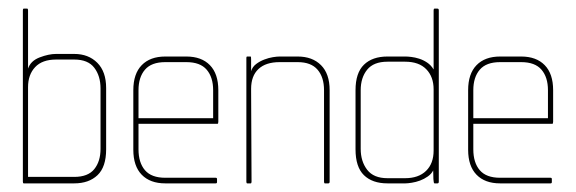

<svg xmlns="http://www.w3.org/2000/svg" viewBox="-20 -425 1334 445"><path d="M152 0H35Q33 0 33 -4V-401Q33 -405 35 -405H43Q45 -405 45 -401V-266Q51 -284 72 -292Q93 -300 110 -300H152Q185 -300 205.5 -279.5Q226 -259 226 -221V-79Q226 -38 206 -19Q186 0 152 0ZM213 -220Q213 -249 198.5 -268Q184 -287 152 -287H110Q78 -287 61.5 -269.5Q45 -252 45 -223V-15H152Q184 -15 198.5 -33Q213 -51 213 -80Z M484 -138H301V-79Q301 -48 316 -30.5Q331 -13 363 -13H480Q483 -13 483 -10V-3Q483 0 480 0H363Q328 0 308.5 -20Q289 -40 289 -78V-216Q289 -254 308.5 -274Q328 -294 363 -294H412Q447 -294 466.5 -274Q486 -254 486 -216V-143Q486 -138 484 -138ZM474 -216Q474 -246 459 -263.5Q444 -281 412 -281H363Q331 -281 316 -263.5Q301 -246 301 -216V-151H474Z M741 0H733Q731 0 731 -4V-216Q731 -246 716 -263.5Q701 -281 670 -281H628Q596 -281 579 -265Q562 -249 562 -219L563 -4Q563 0 561 0H553Q551 0 551 -4V-291Q551 -294 553 -294H561Q562 -294 562 -287V-276V-260Q565 -270 573.5 -276.5Q582 -283 592.5 -287Q603 -291 612.5 -292.5Q622 -294 628 -294H670Q704 -294 724 -274Q744 -254 744 -216V-4Q744 0 741 0Z M994 0H987Q985 0 984.5 -10Q984 -20 984 -30Q980 -22 971.5 -16Q963 -10 953.5 -6.5Q944 -3 934.5 -1.5Q925 0 920 0H878Q843 0 823.5 -19Q804 -38 804 -79V-216Q804 -256 823.5 -275Q843 -294 878 -294H920Q925 -294 933.5 -293Q942 -292 951.5 -289Q961 -286 970 -280Q979 -274 985 -264V-401Q985 -405 987 -405H994Q997 -405 997 -401V-4Q997 0 994 0ZM985 -218Q985 -247 968 -264.5Q951 -282 919 -282H878Q846 -282 831 -263.5Q816 -245 816 -216V-80Q816 -51 831 -31.5Q846 -12 878 -12H919Q950 -12 967.5 -29Q985 -46 985 -76Z M1260 -138H1077V-79Q1077 -48 1092 -30.5Q1107 -13 1139 -13H1256Q1259 -13 1259 -10V-3Q1259 0 1256 0H1139Q1104 0 1084.5 -20Q1065 -40 1065 -78V-216Q1065 -254 1084.5 -274Q1104 -294 1139 -294H1188Q1223 -294 1242.5 -274Q1262 -254 1262 -216V-143Q1262 -138 1260 -138ZM1250 -216Q1250 -246 1235 -263.5Q1220 -281 1188 -281H1139Q1107 -281 1092 -263.5Q1077 -246 1077 -216V-151H1250Z"/></svg>

Font: Chathura Thin
Style: Regular
Weight: 250
Designer: Appaji Ambarisha Darbha
Foundry: Aditya Fonts
Version: Version 1.001 2016